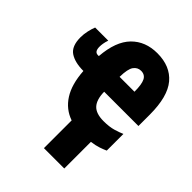

<svg xmlns="http://www.w3.org/2000/svg" viewBox="-216 -679 994 994"><g transform="rotate(45 281.5 -181.5)"><path d="M281 200V-3Q220 -24 184.5 -79.5Q149 -135 143 -227Q80 -227 44.5 -251Q9 -275 9 -340Q9 -363 14.5 -387.5Q20 -412 27 -429H123Q117 -411 115 -398Q113 -385 113 -375Q113 -338 138 -338H145Q154 -453 208 -508Q262 -563 349 -563Q444 -563 495 -502.5Q546 -442 546 -310V-227H295Q296 -170 320.5 -143.5Q345 -117 400 -117Q442 -117 471 -125.5Q500 -134 520 -143V-21Q505 -14 483 -6.5Q461 1 430 5V200ZM406 -338Q406 -392 394 -415.5Q382 -439 354 -439Q329 -439 313.5 -418Q298 -397 297 -338Z"/></g></svg>

Font: Noto Sans Mono SemiCondensed Black
Style: Regular
Weight: 900
Width: 4
Designer: Monotype Design Team
Foundry: Monotype Imaging Inc.
Version: Version 2.014; ttfautohint (v1.8.4.7-5d5b)